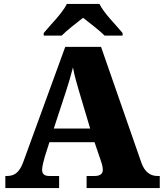

<svg xmlns="http://www.w3.org/2000/svg" viewBox="-20 -951 828 971"><path d="M201 -784V-771H292C313 -793 370 -838 400 -861C430 -838 488 -793 509 -771H600V-784C569 -822 504 -886 483 -931H318C297 -886 232 -822 201 -784ZM7 0H279V-61H230C202 -61 193 -73 193 -93C193 -112 203 -144 207 -160L230 -232H458L489 -141C492 -133 500 -111 500 -92C500 -67 479 -61 458 -61H418V0H788V-61H777C740 -61 712 -81 695 -128L491 -714H310L97 -130C76 -73 48 -61 14 -61H7ZM252 -301 315 -493C326 -527 338 -567 349 -610C357 -566 369 -527 379 -492L436 -301Z"/></svg>

Font: Noto Serif Lao Black
Style: Regular
Weight: 900
Designer: Monotype Design Team
Foundry: Monotype Imaging Inc.
Version: Version 2.003